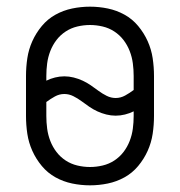

<svg xmlns="http://www.w3.org/2000/svg" viewBox="-20 -548 540 576"><path d="M250 8Q223 8 196.5 2.5Q170 -3 146.5 -16Q123 -29 105.5 -50Q88 -71 77 -95.5Q66 -120 62 -146.5Q58 -173 58 -200V-320Q58 -347 62 -373.5Q66 -400 77 -424.5Q88 -449 105.5 -470Q123 -491 146.5 -504Q170 -517 196.5 -522.5Q223 -528 250 -528Q277 -528 303.5 -522.5Q330 -517 353.5 -504Q377 -491 394.5 -470Q412 -449 423 -424.5Q434 -400 438 -373.5Q442 -347 442 -320V-200Q442 -173 438 -146.5Q434 -120 423 -95.5Q412 -71 394.5 -50Q377 -29 353.5 -16Q330 -3 303.5 2.5Q277 8 250 8ZM327 -254Q342 -254 355.5 -261.5Q369 -269 381 -278V-320Q381 -339 378.5 -358Q376 -377 369 -395Q362 -413 350.5 -428Q339 -443 323 -453.5Q307 -464 288 -468.5Q269 -473 250 -473Q231 -473 212 -468.5Q193 -464 177 -453.5Q161 -443 149.5 -428Q138 -413 131 -395Q124 -377 121.5 -358Q119 -339 119 -320V-306Q131 -312 145 -315.5Q159 -319 173 -319Q187 -319 201 -315.5Q215 -312 228 -306Q241 -300 252.5 -292Q264 -284 275.5 -275.5Q287 -267 300 -260.5Q313 -254 327 -254ZM250 -47Q269 -47 288 -51.5Q307 -56 323 -66.5Q339 -77 350.5 -92Q362 -107 369 -125Q376 -143 378.5 -162Q381 -181 381 -200V-214Q369 -208 355 -204.5Q341 -201 327 -201Q313 -201 299 -204.5Q285 -208 272 -214Q259 -220 247.5 -228Q236 -236 224.5 -244.5Q213 -253 200 -259.5Q187 -266 173 -266Q158 -266 144.5 -258.5Q131 -251 119 -242V-200Q119 -181 121.5 -162Q124 -143 131 -125Q138 -107 149.5 -92Q161 -77 177 -66.5Q193 -56 212 -51.5Q231 -47 250 -47Z"/></svg>

Font: Iosevka Light
Style: Regular
Weight: 300
Monospace: yes
Designer: Belleve Invis
Foundry: Belleve Invis
Version: Version 32.5.0; ttfautohint (v1.8.4)